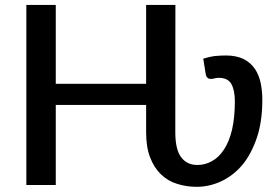

<svg xmlns="http://www.w3.org/2000/svg" viewBox="-20 -740 1102 768"><path d="M802.7 -444.8 793 -505.4Q818.8 -513.2 836.9 -515.6Q862.3 -518.1 883.8 -518.1Q925.3 -518.1 955.6 -503.4Q982.9 -488.8 1000 -463.9Q1016.1 -439.9 1022.9 -407.2Q1029.3 -376 1029.3 -340.3Q1029.3 -253.9 1007.3 -188.5Q983.9 -121.1 948.7 -79.6Q912.6 -37.1 864.3 -14.6Q816.9 7.3 767.1 7.3Q725.6 7.3 689 -4.4Q652.8 -15.1 624.5 -42Q596.7 -68.4 580.6 -109.9Q564.5 -150.9 564.5 -211.4V-320.3H203.1V0H85.4V-720.2H203.1V-404.8H564.5V-720.2H681.6L681.2 -211.4Q681.2 -142.6 704.1 -111.8Q727.1 -80.1 769.5 -80.1Q801.3 -80.1 828.1 -95.7Q855 -109.9 876 -142.1Q896.5 -172.9 908.2 -221.2Q919.4 -270.5 919.4 -334.5Q919.4 -378.9 905.3 -404.3Q891.1 -428.7 855.5 -428.7Q846.2 -428.7 837.4 -426.3Q830.1 -424.3 823.7 -424.3Q805.7 -424.3 802.7 -444.8Z"/></svg>

Font: Lato-SemiBold
Style: Regular
Weight: 500
Designer: Lukasz Dziedzic with Adam Twardoch and Botio Nikoltchev
Foundry: tyPoland Lukasz Dziedzic
Version: ""